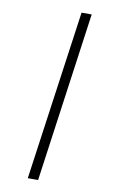

<svg xmlns="http://www.w3.org/2000/svg" viewBox="-99 -855 601 1007"><g transform="rotate(10 202.0 -352.0)"><path d="M179 100H124L251 -804H305Z"/></g></svg>

Font: FiraGO Light
Style: Italic
Weight: 300
Italic angle: -8°
Designer: bBox Type GmbH
Foundry: bBox Type GmbH
Version: Version 1.001